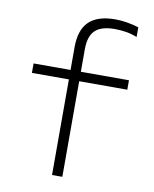

<svg xmlns="http://www.w3.org/2000/svg" viewBox="-86 -835 722 900"><g transform="rotate(10 275.0 -385.0)"><path d="M224 0V-455H48V-500H224V-609Q224 -691 265 -730.5Q306 -770 390 -770Q417 -770 444.5 -765.5Q472 -761 502 -752V-706Q473 -717 447 -721Q421 -725 395 -725Q331 -725 302 -697Q273 -669 273 -607V-500H502V-455H273V0Z"/></g></svg>

Font: M PLUS Code Latin SemiExpanded Light
Style: Regular
Weight: 300
Width: 6
Designer: Coji Morishita
Foundry: UNDERFOREST DESIGN
Version: Version 1.002; ttfautohint (v1.8.3)